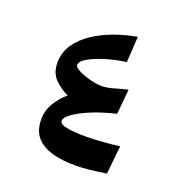

<svg xmlns="http://www.w3.org/2000/svg" viewBox="-102 -620 692 719"><g transform="rotate(20 244.0 -260.5)"><path d="M271 5.9Q219.7 5.9 179.7 -5.4Q139.6 -16.6 116.7 -42.5Q93.8 -68.4 93.8 -112.8Q93.8 -149.9 112.5 -179.7Q131.3 -209.5 156.2 -231Q127 -243.7 102.5 -268.1Q78.1 -292.5 78.1 -333Q78.1 -375 100.8 -407.7Q123.5 -440.4 160.6 -464.6Q197.8 -488.8 241.7 -504.2Q285.6 -519.5 328.1 -526.9L321.8 -423.8Q284.7 -419.4 244.9 -407.7Q205.1 -396 177.7 -380.9Q150.4 -365.7 150.4 -349.6Q150.4 -342.3 167 -333Q183.6 -323.7 207.5 -316.7Q231.4 -309.6 253.4 -307.6Q277.8 -305.7 304.7 -313.5Q331.5 -321.3 363.3 -329.1L354 -229.5Q304.7 -218.3 262.2 -201.2Q219.7 -184.1 193.6 -166Q167.5 -147.9 167.5 -133.8Q167.5 -120.6 196 -115Q224.6 -109.4 268.1 -109.4Q332.5 -109.4 406.2 -119.1L394.5 -6.3Q361.8 -1 330.6 2.4Q299.3 5.9 271 5.9Z"/></g></svg>

Font: Markazi Text
Style: Bold
Weight: 700
Designer: Borna Izadpanah (Arabic designer), Fiona Ross (Arabic design director) and Florian Runge (Latin designer)
Foundry: Borna Izadpanah and Florian Runge
Version: Version 1.001; ttfautohint (v1.8.3)